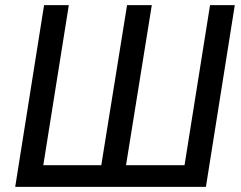

<svg xmlns="http://www.w3.org/2000/svg" viewBox="-20 -725 936 745"><path d="M39 0 151 -705H247L148 -84H373L473 -705H569L469 -84H696L795 -705H891L779 0Z"/></svg>

Font: Nunito Sans 10pt Condensed SemiBold
Style: Italic
Weight: 600
Width: 3
Italic angle: -9°
Designer: Vernon Adams
Foundry: Vernon Adams
Version: Version 3.101;gftools[0.9.27]